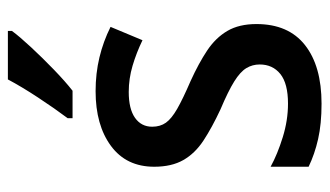

<svg xmlns="http://www.w3.org/2000/svg" viewBox="-190 -616 816 475"><g transform="rotate(-90 217.5 -378.0)"><path d="M396 -151Q396 -72 344 -31Q292 10 199 10Q149 10 111.5 1.5Q74 -7 43 -22V-116Q74 -99 116 -86Q158 -73 199 -73Q249 -73 272.5 -92Q296 -111 296 -143Q296 -161 287 -176Q278 -191 254 -206Q230 -221 185 -240Q140 -261 108 -282Q76 -303 59.5 -332Q43 -361 43 -404Q43 -473 94.5 -511Q146 -549 230 -549Q274 -549 313.5 -539.5Q353 -530 389 -512L356 -433Q325 -448 293 -457.5Q261 -467 228 -467Q186 -467 164 -451.5Q142 -436 142 -409Q142 -389 152 -375Q162 -361 186.5 -347Q211 -333 255 -314Q299 -294 330.5 -273Q362 -252 379 -223Q396 -194 396 -151ZM379 -756Q365 -737 338.5 -708.5Q312 -680 283 -652Q254 -624 231 -606H163V-618Q187 -650 214 -691Q241 -732 259 -766H379Z"/></g></svg>

Font: Noto Sans Thai SemCond Med
Style: Regular
Weight: 500
Width: 4
Designer: Monotype Design Team
Foundry: Monotype Imaging Inc.
Version: Version 2.002; ttfautohint (v1.8.4.7-5d5b)